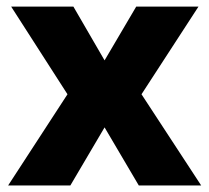

<svg xmlns="http://www.w3.org/2000/svg" viewBox="-20 -569 642 589"><path d="M4.9 0H195.8L300.8 -178.2L405.8 0H597.2L414.1 -279.8L588.9 -548.8H397.9L300.8 -383.8L205.1 -548.8H14.2L187 -279.8Z"/></svg>

Font: Noto Reveo Sans
Style: Regular
Weight: 800
Designer: Monotype Design Team
Foundry: Monotype Imaging Inc.
Version: Version 2.007